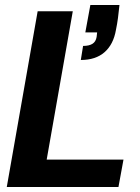

<svg xmlns="http://www.w3.org/2000/svg" viewBox="-20 -745 559 765"><path d="M7 0 130 -700H270L166 -109H472L452 0ZM302 -506 311 -562Q335 -562 348.5 -570.5Q362 -579 365 -598L367 -616H320L340 -725H456Q453 -696 450 -673Q447 -650 442 -626Q432 -568 396.5 -537Q361 -506 302 -506Z"/></svg>

Font: DM Sans 36pt ExtraBold
Style: Italic
Weight: 800
Italic angle: -10°
Designer: Colophon Foundry, Jonny Pinhorn
Foundry: Colophon Foundry
Version: Version 4.004;gftools[0.9.30]